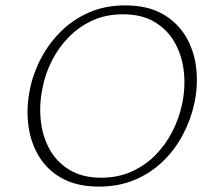

<svg xmlns="http://www.w3.org/2000/svg" viewBox="-20 -685 779 712"><path d="M347 7Q267 7 211.5 -23Q156 -53 124.5 -105Q93 -157 85 -221.5Q77 -286 91 -354Q103 -414 132.5 -469.5Q162 -525 206.5 -569Q251 -613 310.5 -639Q370 -665 444 -665Q526 -665 581.5 -634Q637 -603 668.5 -550.5Q700 -498 707.5 -433.5Q715 -369 701 -303Q688 -242 658.5 -186Q629 -130 584 -86.5Q539 -43 479.5 -18Q420 7 347 7ZM355 -26Q417 -26 467.5 -48.5Q518 -71 556 -109.5Q594 -148 619 -197Q644 -246 655 -298Q668 -358 662 -417Q656 -476 629.5 -524.5Q603 -573 555 -602.5Q507 -632 436 -632Q374 -632 324 -609.5Q274 -587 236 -548.5Q198 -510 173 -461Q148 -412 138 -360Q125 -300 131 -240.5Q137 -181 163 -133Q189 -85 237 -55.5Q285 -26 355 -26Z"/></svg>

Font: Ysabeau ExtraLight
Style: Italic
Weight: 250
Italic angle: -12°
Version: Version 2.000;gftools[0.9.27.dev2+g8671c4b]